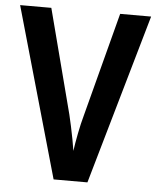

<svg xmlns="http://www.w3.org/2000/svg" viewBox="-52 -758 653 803"><g transform="rotate(5 275.0 -357.0)"><path d="M550 -714 345 0H203L0 -714H131L245 -276Q250 -255 256 -227.5Q262 -200 267 -173Q272 -146 275 -126Q279 -156 287.5 -199.5Q296 -243 305 -275L420 -714Z"/></g></svg>

Font: Noto Sans Hebrew Condensed SemiBold
Style: Regular
Weight: 600
Width: 3
Designer: Ben Nathan
Foundry: Google LLC
Version: Version 3.001; ttfautohint (v1.8.4.7-5d5b)